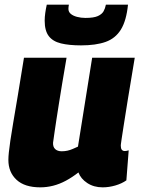

<svg xmlns="http://www.w3.org/2000/svg" viewBox="-20 -795 604 825"><path d="M153 10Q86 10 51 -22.5Q16 -55 16 -108Q16 -121 18 -140.5Q20 -160 24.5 -191Q29 -222 37 -269Q45 -316 56.5 -384.5Q68 -453 83 -547H266Q255 -484 247 -435Q239 -386 233 -348.5Q227 -311 222.5 -281.5Q218 -252 214.5 -228Q211 -204 208 -182Q207 -164 217 -154.5Q227 -145 245 -145Q258 -145 269.5 -147.5Q281 -150 292.5 -155Q304 -160 315 -165L376 -547H559Q541 -439 529.5 -369Q518 -299 512 -259Q506 -219 503 -200.5Q500 -182 499.5 -176Q499 -170 499 -169Q499 -157 503.5 -151.5Q508 -146 516 -146Q518 -146 522.5 -146.5Q527 -147 533 -149L523 -20Q503 -6 475.5 2Q448 10 421 10Q383 10 355 -8.5Q327 -27 317 -54Q290 -33 263 -18.5Q236 -4 208.5 3Q181 10 153 10ZM328 -600Q277 -600 242 -608.5Q207 -617 189.5 -640Q172 -663 172 -706Q172 -722 174.5 -739.5Q177 -757 181 -775H276Q275 -769 274.5 -765Q274 -761 274 -757Q274 -744 284 -735.5Q294 -727 311 -722.5Q328 -718 347 -718Q383 -718 400.5 -726Q418 -734 425 -746.5Q432 -759 435 -775H530Q523 -706 499.5 -668Q476 -630 434 -615Q392 -600 328 -600Z"/></svg>

Font: Georama ExtraCondensed Thin ExtraBold
Style: Italic
Weight: 800
Italic angle: -9°
Version: Version 1.001